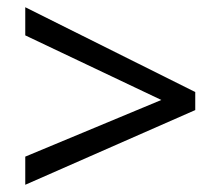

<svg xmlns="http://www.w3.org/2000/svg" viewBox="-20 -628 612 532"><path d="M50 -194V-116L521 -323V-373L50 -608V-530L427 -351Z"/></svg>

Font: Noto Sans Newa
Style: Regular
Weight: 400
Designer: Monotype Design Team
Foundry: Monotype Imaging Inc.
Version: Version 2.007